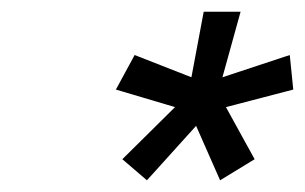

<svg xmlns="http://www.w3.org/2000/svg" viewBox="-20 -749 521 328"><path d="M328 -729H391L360 -617L475 -655L481 -596L366 -566L415 -477L356 -441L315 -534L231 -441L189 -477L279 -566L178 -596L210 -655L307 -617Z"/></svg>

Font: Miedinger
Style: Italic
Weight: 400
Italic angle: -13°
Version: Version 001.000